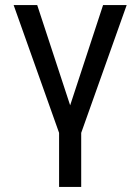

<svg xmlns="http://www.w3.org/2000/svg" viewBox="-20 -528 558 763"><path d="M302.7 0V214.8H214.8V0L34.2 -507.8H127.9L258.8 -109.4L389.6 -507.8H483.4Z"/></svg>

Font: Giphurs SC
Style: Regular
Weight: 400
Version: Version 0.920